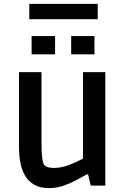

<svg xmlns="http://www.w3.org/2000/svg" viewBox="-20 -957 654 990"><path d="M232 13Q78 13 78 -200V-585H194V-223Q194 -127 207 -108Q214 -99 227 -95Q240 -91 258 -91Q296 -91 336 -106.5Q376 -122 408 -139V-585H523V0H448L434 -58H428Q407 -47 376.5 -30Q346 -13 309 0Q272 13 232 13ZM143 -677V-771H264V-677ZM347 -677V-771H467V-677ZM131 -858V-937H484V-858Z"/></svg>

Font: Ruda
Style: Bold
Weight: 700
Designer: Mariela Monsalve and Angelina Sanchez
Foundry: Mariela Monsalve and Angelina Sanchez
Version: Version 2.000